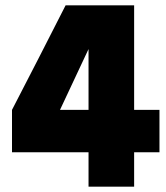

<svg xmlns="http://www.w3.org/2000/svg" viewBox="-20 -700 623 720"><path d="M25 -129Q25 -168 25 -208.5Q25 -249 25 -288Q75 -385 126 -484Q177 -583 226 -680Q290 -680 354.5 -680Q419 -680 483 -680Q483 -583 483 -484Q483 -385 483 -288Q506 -288 530.5 -288Q555 -288 578 -288Q578 -249 578 -208.5Q578 -168 578 -129Q555 -129 530.5 -129Q506 -129 483 -129Q483 -97 483 -64.5Q483 -32 483 0Q441 0 397.5 0Q354 0 312 0Q312 -32 312 -64.5Q312 -97 312 -129Q241 -129 168.5 -129Q96 -129 25 -129ZM205 -288Q231 -288 258.5 -288Q286 -288 312 -288Q312 -344 312 -402Q312 -460 312 -516Q286 -460 258.5 -402Q231 -344 205 -288Z"/></svg>

Font: Tilt Warp
Style: Regular
Weight: 400
Designer: Andy Clymer
Foundry: Andy Clymer
Version: Version 1.000